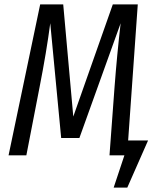

<svg xmlns="http://www.w3.org/2000/svg" viewBox="-20 -708 727 875"><path d="M564 -67.9H654.8L560.1 147H498L546.9 0H479L502 -311Q513.2 -458.5 529.8 -602.1L341.8 -79.1H258.8L209 -602.1Q191.9 -471.2 160.2 -310.1L100.1 0H19L163.1 -688H268.1L314 -176.8L494.1 -688H607.9Z"/></svg>

Font: Fira Sans Compressed Book
Style: Italic
Weight: 350
Width: 3
Italic angle: -8°
Designer: Carrois Corporate & Edenspiekermann AG
Foundry: Carrois Corporate GbR & Edenspiekermann AG
Version: Version 4.203;PS 004.203;hotconv 1.0.88;makeotf.lib2.5.64775